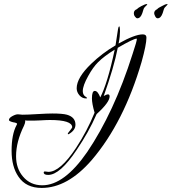

<svg xmlns="http://www.w3.org/2000/svg" viewBox="-20 -785 844 944"><path d="M185 139Q108 139 71 84Q37 35 37 -44Q37 -124 61 -169Q64 -174 64 -176Q64 -181 44 -184Q24 -189 24 -195Q24 -205 40.5 -214Q57 -223 68 -223Q72 -223 79.5 -222Q87 -221 90 -221Q115 -221 163 -224Q213 -227 237 -227Q287 -227 309 -221Q351 -209 351 -172Q351 -144 317 -125Q313 -125 313 -127Q313 -130 324 -143Q335 -157 335 -159Q335 -195 225 -195Q217 -195 205 -194.5Q193 -194 176 -193Q160 -192 148 -192Q136 -192 128 -192Q121 -192 114.5 -192Q108 -192 103 -193Q104 -192 104 -187Q104 -181 98 -167Q59 -88 59 -17Q59 43 93 83Q129 126 188 126Q296 126 409 -38Q474 -134 530 -254.5Q586 -375 632 -520Q653 -583 653 -594Q653 -595 652 -595Q636 -595 559 -550Q540 -453 490 -313Q504 -321 511 -321Q519 -321 519 -311Q519 -282 455 -224Q435 -178 410.5 -134.5Q386 -91 357 -48Q275 75 217 75Q195 75 195 63Q195 58 201 58Q204 58 209.5 59Q215 60 218 60Q276 60 354 -58Q408 -140 445 -231Q432 -276 432 -301Q432 -338 446 -338Q461 -338 473 -306Q490 -339 508 -397.5Q526 -456 544 -541Q518 -525 497.5 -509.5Q477 -494 462 -479Q437 -454 414 -412Q387 -364 387 -337Q387 -317 403 -308Q408 -305 408 -303Q408 -301 403 -301Q384 -301 370.5 -316.5Q357 -332 357 -351Q357 -403 429 -472Q455 -497 484.5 -519.5Q514 -542 548 -562L560 -640Q561 -651 566 -656Q570 -653 570 -632Q570 -620 568.5 -605Q567 -590 563 -571Q643 -616 682 -616Q700 -616 700 -600Q700 -566 676 -480Q589 -183 431 2Q312 139 185 139ZM755 -695Q749 -695 744 -703Q738 -714 738 -720Q738 -733 753 -740Q757 -746 776 -755Q793 -765 802 -765Q804 -765 804 -764V-763Q804 -763 802.5 -761.5Q801 -760 798 -756L791 -749Q787 -745 785 -737.5Q783 -730 780 -721Q771 -695 755 -695ZM655 -695Q650 -695 644 -703Q640 -708 639 -712.5Q638 -717 638 -720Q638 -734 653 -740Q658 -746 675 -755Q694 -765 701 -765Q703 -765 704 -764V-763Q704 -763 702.5 -761Q701 -759 698 -756Q694 -753 693 -751.5Q692 -750 691 -749Q687 -745 685 -737.5Q683 -730 680 -721Q671 -695 655 -695Z"/></svg>

Font: Love Light
Style: Regular
Weight: 400
Designer: Robert E. Leuschke
Foundry: Robert E. Leuschke
Version: Version 1.010; ttfautohint (v1.8.3)